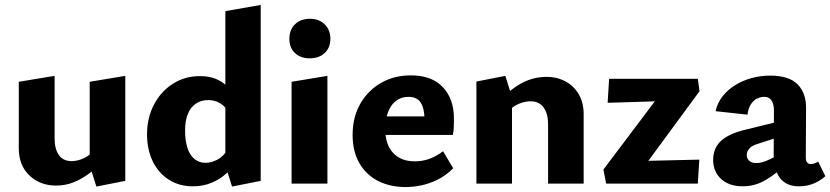

<svg xmlns="http://www.w3.org/2000/svg" viewBox="-20 -743 3360 777"><path d="M207 8Q142 8 99 -33Q56 -74 56 -143V-412L201 -436V-182Q201 -141 218 -116Q235 -91 270 -91Q287 -91 305 -97Q323 -103 339 -114.5Q355 -126 366 -142L403 -101Q375 -67 343.5 -43Q312 -19 278.5 -5.5Q245 8 207 8ZM370 12 343 -74V-412L487 -436V-11Z M761 11Q705 11 663 -16Q621 -43 598 -90.5Q575 -138 575 -199Q575 -266 603 -319.5Q631 -373 679.5 -404Q728 -435 789 -435Q825 -435 853 -424Q881 -413 900.5 -392Q920 -371 930 -343L903 -292Q889 -315 868.5 -326.5Q848 -338 823 -338Q794 -338 772.5 -323.5Q751 -309 740 -281.5Q729 -254 729 -215Q729 -174 738.5 -144.5Q748 -115 767 -99.5Q786 -84 812 -84Q833 -84 858 -96Q883 -108 902 -139L945 -101Q924 -67 897 -42Q870 -17 835.5 -3Q801 11 761 11ZM919 12 892 -74V-698L1035 -723V-11Z M1160 0V-412L1305 -436V0ZM1234 -507Q1196 -507 1173.5 -528.5Q1151 -550 1151 -586Q1151 -622 1173.5 -644.5Q1196 -667 1234 -667Q1271 -667 1294 -644.5Q1317 -622 1317 -586Q1317 -550 1294 -528.5Q1271 -507 1234 -507Z M1622 14Q1559 14 1510.5 -10.5Q1462 -35 1434.5 -82.5Q1407 -130 1407 -197Q1407 -269 1438 -323Q1469 -377 1522 -407.5Q1575 -438 1643 -438Q1727 -438 1772 -390.5Q1817 -343 1817 -263Q1817 -248 1816.5 -231Q1816 -214 1813 -197H1698V-257Q1698 -303 1683 -327Q1668 -351 1633 -351Q1603 -351 1582 -334.5Q1561 -318 1550 -288.5Q1539 -259 1539 -221Q1539 -158 1571 -124Q1603 -90 1659 -90Q1690 -90 1718.5 -100.5Q1747 -111 1773 -131L1814 -62Q1784 -32 1750 -15.5Q1716 1 1683 7.5Q1650 14 1622 14ZM1474 -197 1490 -272H1804V-197Z M2198 0V-241Q2198 -283 2180 -308Q2162 -333 2127 -333Q2110 -333 2091 -327Q2072 -321 2056 -309.5Q2040 -298 2030 -281L1992 -322Q2021 -357 2052.5 -381.5Q2084 -406 2118.5 -419Q2153 -432 2192 -432Q2234 -432 2268.5 -413.5Q2303 -395 2322.5 -361Q2342 -327 2342 -281V0ZM1908 0V-413L2025 -436L2052 -350V0Z M2422 -57 2670 -386 2733 -336 2439 -327 2445 -424H2804L2811 -374L2561 -34L2508 -90L2810 -97L2804 0H2433Z M3213 11Q3161 11 3135.5 -24Q3110 -59 3111 -123L3112 -283Q3113 -304 3109.5 -319Q3106 -334 3097 -342.5Q3088 -351 3073 -351Q3058 -351 3043.5 -344Q3029 -337 3018.5 -320.5Q3008 -304 3005 -279L2876 -293Q2883 -326 2903.5 -352.5Q2924 -379 2954.5 -398Q2985 -417 3021.5 -427Q3058 -437 3096 -437Q3174 -437 3208.5 -401Q3243 -365 3242 -304L3241 -104Q3241 -92 3246.5 -85.5Q3252 -79 3260 -79Q3268 -79 3275.5 -81.5Q3283 -84 3291 -89L3320 -30Q3302 -13 3274.5 -1Q3247 11 3213 11ZM2987 11Q2931 11 2898.5 -18.5Q2866 -48 2866 -96Q2866 -128 2880.5 -152Q2895 -176 2926.5 -193Q2958 -210 3008 -221L3172 -261L3177 -203L3047 -161Q3023 -154 3012.5 -142Q3002 -130 3002 -116Q3002 -101 3012.5 -92Q3023 -83 3041 -83Q3063 -83 3093.5 -97.5Q3124 -112 3161 -132L3170 -87Q3126 -43 3081 -16Q3036 11 2987 11Z"/></svg>

Font: Ysabeau Office ExtraBold
Style: Regular
Weight: 800
Designer: Christian Thalmann (Catharsis Fonts)
Version: Version 2.001;gftools[0.9.30]; featfreeze: tnum,lnum,ss02